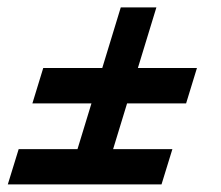

<svg xmlns="http://www.w3.org/2000/svg" viewBox="-26 -484 579 504"><path d="M291 -464.5H384.5L259 -53.5H165.5ZM87.5 -305.5H491L462.5 -212.5H59ZM23 -92.5H426.5L398 0H-5.5Z"/></svg>

Font: Newsreader ExtraBold
Style: Italic
Weight: 800
Italic angle: -17°
Designer: Hugues Gentile
Foundry: Production Type
Version: Version 1.003